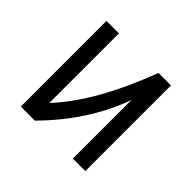

<svg xmlns="http://www.w3.org/2000/svg" viewBox="-132 -694 851 851"><g transform="rotate(45 293.0 -268.5)"><path d="M90.8 0V-537.1H168.9V-100.6Q309.1 -250.5 417 -537.1H495.1V0H417V-367.2Q344.2 -166 178.7 0Z"/></g></svg>

Font: Consola Mono
Style: Book
Weight: 400
Monospace: yes
Version: Version 2.001